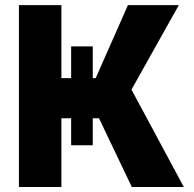

<svg xmlns="http://www.w3.org/2000/svg" viewBox="-20 -748 777 768"><path d="M264.6 -562.5H351.1V-167H264.6ZM55.7 0V-727.5H225.6V-435.5H362.8L491.7 -727.5H695.3L505.9 -389.6L715.3 0H507.3L376 -274.9H225.6V0Z"/></svg>

Font: Inter 16pt ExtraBold
Style: Regular
Weight: 800
Version: Version 4.001;git-66647c0bb